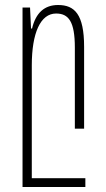

<svg xmlns="http://www.w3.org/2000/svg" viewBox="-20 -514 423 767"><path d="M70 233H321V198H107V-253C107 -383 142 -460 204 -460C254 -460 279 -428 279 -324V0H316V-327C316 -457 278 -494 212 -494C158 -494 123 -463 108 -400H104L100 -484H70Z"/></svg>

Font: Noto Sans Armenian ExtraCondensed ExtraLight
Style: Regular
Weight: 200
Width: 2
Designer: Monotype Design Team
Foundry: Monotype Imaging Inc.
Version: Version 2.008